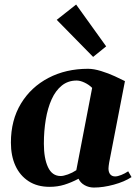

<svg xmlns="http://www.w3.org/2000/svg" viewBox="-20 -827 623 863"><path d="M402 16Q379.4 16 360.4 5.4Q341.4 -5.2 333 -23.6Q300.4 -6.4 269.4 3.2Q238.4 12.8 202.8 12.8Q147.6 12.8 108.6 -12.5Q69.6 -37.8 49.3 -82.2Q29 -126.6 29 -186Q29 -287 74.2 -361.4Q119.4 -435.8 197.8 -476.8Q276.2 -517.8 375.8 -517.8Q401.4 -517.8 434.3 -507.7Q467.2 -497.6 496.2 -484.2L541.6 -462.4L470.6 -96Q469.6 -89 468.6 -82Q467.6 -75 467.6 -70Q467.6 -52.8 475.5 -43.4Q483.4 -34 497.6 -34Q508.6 -34 524.9 -40.5Q541.2 -47 556.2 -57L571.2 -31Q539.2 -10 491.4 3Q443.6 16 402 16ZM252.8 -35.8Q265 -35.8 285.2 -43Q305.4 -50.2 323 -62L394.2 -432Q380 -446.2 360.3 -455.6Q340.6 -465 324.6 -465Q285.8 -465 257.8 -442.4Q229.8 -419.8 212.1 -380.6Q194.4 -341.4 185.8 -290Q177.2 -238.6 177.2 -181Q177.2 -115.2 195.8 -75.5Q214.4 -35.8 252.8 -35.8ZM398.6 -571.2 235 -737.8 322.2 -806.6 457.2 -618.6Z"/></svg>

Font: Wittgenstein
Style: Italic
Weight: 400
Italic angle: -11°
Designer: Jörg Drees
Foundry: Jörg Drees
Version: Version 1.500